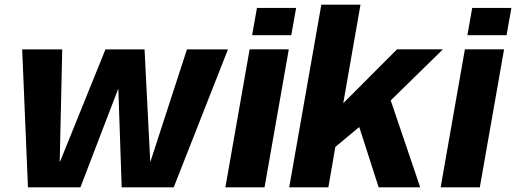

<svg xmlns="http://www.w3.org/2000/svg" viewBox="-20 -805 2217 825"><path d="M100.1 0H325.5L488.4 -424.6L502.9 0H726.4L959.5 -592.7H783.3L626.8 -111.6H625.5L601.1 -592.7H433.1L238 -110.5H236.6L247.4 -592.7H75.3Z M948.4 0H1116.7L1220.9 -593H1052.6ZM1084.1 -771 1063.3 -653.7H1231.6L1252.4 -771Z M1222.7 0H1391L1420.9 -173.7L1523.6 -259.2L1607.1 0H1785.6L1658.9 -373.5L1883.2 -593H1685.8L1454.9 -361.5L1529 -785H1360.7Z M1873.4 0H2041.7L2145.9 -593H1977.6ZM2009.1 -771 1988.3 -653.7H2156.6L2177.4 -771Z"/></svg>

Font: Anybody Thin
Style: Italic
Weight: 100
Italic angle: -10°
Designer: Tyler Finck
Foundry: Etcetera Type Company
Version: Version 1.114;gftools[0.9.25]